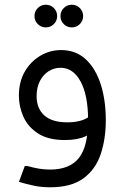

<svg xmlns="http://www.w3.org/2000/svg" viewBox="-20 -593 523 813"><path d="M255 0Q184 0 141 -28Q98 -56 79 -99Q60 -142 60 -188Q60 -246 84.5 -289Q109 -332 150 -356.5Q191 -381 239 -381Q301 -381 343 -342Q385 -303 406.5 -236Q428 -169 428 -84H353Q353 -189 321.5 -247.5Q290 -306 236 -306Q209 -306 186 -291.5Q163 -277 149 -250Q135 -223 135 -186Q135 -134 167.5 -104.5Q200 -75 265 -75Q303 -75 329.5 -84.5Q356 -94 372 -112L398 -56Q377 -32 342.5 -16Q308 0 255 0ZM192 200Q156 200 124.5 193.5Q93 187 60 177L85 110H96Q125 118 147 121.5Q169 125 192 125Q275 125 314 76Q353 27 353 -84H428Q428 -5 406.5 59.5Q385 124 333.5 162Q282 200 192 200ZM174 -477Q154 -477 140 -491Q126 -505 126 -525Q126 -545 140 -559Q154 -573 174 -573Q194 -573 208 -559Q222 -545 222 -525Q222 -505 208 -491Q194 -477 174 -477ZM284 -477Q264 -477 250 -491Q236 -505 236 -525Q236 -545 250 -559Q264 -573 284 -573Q304 -573 318 -559Q332 -545 332 -525Q332 -505 318 -491Q304 -477 284 -477Z"/></svg>

Font: Fustat
Style: Regular
Weight: 400
Designer: Mohamed Gaber, Khaled Hosny, Laura Garcia Mut
Foundry: Kief Type Foundry, Alif Type Foundry, Hard Type Foundry
Version: Version 1.007